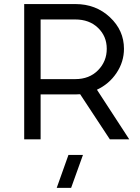

<svg xmlns="http://www.w3.org/2000/svg" viewBox="-20 -680 685 937"><path d="M348.1 -660.2Q447.8 -660.2 516.4 -595.9Q585 -531.7 585 -441.9Q585 -378.4 548.8 -324.2Q512.7 -270 453.1 -242.2L610.8 0H516.1L371.1 -220.2Q364.3 -219.2 348.1 -219.2H178.2V0H98.1V-660.2ZM178.2 -293.9H347.2Q416 -293.9 458.5 -337.2Q501 -380.4 501 -441.9Q501 -502.9 458.5 -543.9Q416 -585 347.2 -585H178.2ZM256.8 236.8 314 76.2H384.8L327.1 236.8Z"/></svg>

Font: Human Sans
Style: Regular
Weight: 400
Designer: Tim Radville
Foundry: Continuum
Version: Version 1.000;FEAKit 1.0